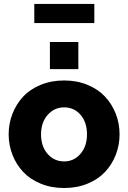

<svg xmlns="http://www.w3.org/2000/svg" viewBox="-20 -943 650 973"><path d="M153.8 -826.2V-922.9H458V-826.2ZM232.9 -592.8V-730H377V-592.8ZM23.9 -262.2Q23.9 -316.9 43 -366Q62 -415 96.9 -452.9Q131.8 -490.7 185.8 -512.9Q239.7 -535.2 305.2 -535.2Q370.1 -535.2 423.8 -512.9Q477.5 -490.7 512.7 -452.9Q547.9 -415 566.9 -366Q585.9 -316.9 585.9 -262.2Q585.9 -208 566.9 -158.9Q547.9 -109.9 512.9 -72.3Q478 -34.7 424.3 -12.5Q370.6 9.8 305.2 9.8Q239.7 9.8 185.8 -12.5Q131.8 -34.7 96.9 -72.3Q62 -109.9 43 -158.9Q23.9 -208 23.9 -262.2ZM305.2 -125Q355 -125 387.9 -163.6Q420.9 -202.1 420.9 -262.2Q420.9 -323.2 388.2 -361.1Q355.5 -398.9 305.2 -398.9Q254.9 -398.9 221.4 -360.6Q188 -322.3 188 -262.2Q188 -201.2 221.2 -163.1Q254.4 -125 305.2 -125Z"/></svg>

Font: Rawline ExtraBold
Style: Regular
Weight: 800
Designer: Matt McInerney, Pablo Impallari, Rodrigo Fuenzalida
Foundry: Matt McInerney, Pablo Impallari, Rodrigo Fuenzalida
Version: Version 4.020;PS 004.020;hotconv 1.0.88;makeotf.lib2.5.64775